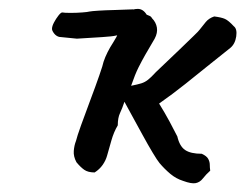

<svg xmlns="http://www.w3.org/2000/svg" viewBox="-20 -420 552 432"><path d="M113 -337Q106 -339 101.5 -345Q97 -351 97 -355Q97 -361 101.5 -369.5Q106 -378 111.5 -385Q117 -392 120 -392Q125 -391 138.5 -391Q152 -391 165 -392Q178 -393 181 -394Q186 -395 201.5 -396Q217 -397 238.5 -397.5Q260 -398 280 -399L273 -343Q260 -342 254.5 -342Q249 -342 241 -340Q233 -338 209.5 -336.5Q186 -335 153 -333ZM392 -13Q376 -18 363 -29Q350 -40 339 -53Q334 -59 323.5 -76.5Q313 -94 301 -116Q289 -138 278 -158Q267 -178 260 -191Q255 -176 250 -165.5Q245 -155 245 -138Q236 -123 230.5 -103.5Q225 -84 221 -70Q218 -59 211 -49Q204 -39 193 -32Q178 -32 169.5 -38Q161 -44 152 -55Q145 -68 146 -80.5Q147 -93 151 -103Q153 -112 162.5 -138.5Q172 -165 183.5 -195.5Q195 -226 203.5 -250.5Q212 -275 213 -281Q220 -302 235 -325Q250 -348 256 -375Q259 -386 268.5 -393Q278 -400 290 -400Q302 -400 310 -387Q312 -386 316 -384.5Q320 -383 322 -379Q331 -370 333 -358Q335 -346 328 -333Q315 -311 307 -297Q299 -283 291.5 -268Q284 -253 275 -227Q290 -230 298 -232.5Q306 -235 313 -240.5Q320 -246 331 -258Q336 -263 351.5 -277.5Q367 -292 384.5 -309Q402 -326 415 -338.5Q428 -351 429 -353Q436 -362 443 -370.5Q450 -379 462 -383Q478 -381 486 -377.5Q494 -374 506 -361Q514 -355 511.5 -338Q509 -321 498 -312Q480 -298 453.5 -276.5Q427 -255 397.5 -231.5Q368 -208 338 -187Q351 -166 361.5 -146.5Q372 -127 379 -113Q384 -91 396.5 -82.5Q409 -74 434 -74Q445 -69 448.5 -62.5Q452 -56 452 -49.5Q452 -43 453 -36Q443 -27 436.5 -18.5Q430 -10 420.5 -8Q411 -6 392 -13Z"/></svg>

Font: Caveat Medium
Style: Regular
Weight: 500
Designer: Pablo Impallari
Foundry: Pablo Impallari
Version: Version 2.000